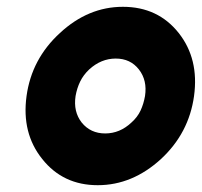

<svg xmlns="http://www.w3.org/2000/svg" viewBox="-20 -532 593 564"><path d="M320 -360Q363 -360 388 -328Q413 -296 406 -250Q402 -227 393 -207.5Q384 -188 366 -172Q332 -140 289 -140Q246 -140 220 -172Q195 -204 202 -250Q206 -273 215.5 -292.5Q225 -312 242 -328Q277 -360 320 -360ZM341 -512Q239 -512 156 -435Q73 -359 58 -250Q43 -141 104 -65Q165 12 267 12Q369 12 453 -65Q535 -141 550 -250Q565 -359 505 -435Q444 -512 341 -512Z"/></svg>

Font: Unageo
Style: ExtraBold-Italic
Weight: 800
Designer: Richard Sepsi
Foundry: Richard Sepsi
Version: Version 2.000